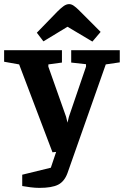

<svg xmlns="http://www.w3.org/2000/svg" viewBox="-42 -740 602 933"><path d="M149 173Q129 173 105.5 170Q82 167 66 164V109L205 75L249 -56L293 -8L213 0L51 -427L-22 -440V-496H259V-436L193 -427V-416L279 -173L286 -144L293 -173L376 -416V-428L304 -436V-496H540V-437L472 -427L286 101Q271 142 240.5 157.5Q210 173 149 173ZM407 -538 286 -610 169 -539 137 -581 238 -685Q252 -699 266 -709.5Q280 -720 294 -720Q305 -720 316.5 -712Q328 -704 339 -693L447 -585Z"/></svg>

Font: Faustina Light
Style: Bold
Weight: 700
Version: Version 1.200